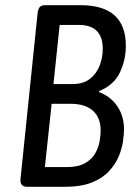

<svg xmlns="http://www.w3.org/2000/svg" viewBox="-20 -720 514 740"><path d="M86 0Q56 0 59 -30L125 -670Q127 -685 133 -692.5Q139 -700 155 -700H291Q465 -700 465 -543Q465 -489 442 -440.5Q419 -392 362 -369V-365Q407 -348 432.5 -310Q458 -272 458 -221Q458 -203 454 -175Q450 -147 437.5 -117Q425 -87 400 -60Q375 -33 333.5 -16.5Q292 0 229 0ZM186 -396H259Q301 -396 326.5 -416Q352 -436 364 -467Q376 -498 376 -532Q376 -624 283 -624H210ZM153 -76H237Q281 -76 307.5 -91Q334 -106 347 -129Q360 -152 364 -176Q368 -200 368 -217Q368 -266 338.5 -293Q309 -320 251 -320H179Z"/></svg>

Font: Asap Condensed Condensed Regular
Style: Italic
Weight: 400
Width: 3
Italic angle: -6°
Designer: Pablo Cosgaya
Foundry: Omnibus-Type
Version: Version 3.001; ttfautohint (v1.8.4.7-5d5b)